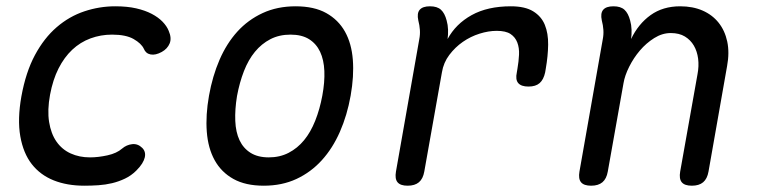

<svg xmlns="http://www.w3.org/2000/svg" viewBox="-20 -580 2440 610"><path d="M48 -274Q62 -351 91 -405Q120 -459 160 -493.5Q200 -528 248 -544Q296 -560 346 -560Q384 -560 412.5 -553.5Q441 -547 462 -536Q483 -525 496.5 -511Q510 -497 516 -482Q526 -459 519 -442Q512 -425 494 -415Q474 -404 458.5 -407Q443 -410 437 -425Q429 -442 404.5 -456Q380 -470 336 -470Q300 -470 267.5 -458Q235 -446 209.5 -422Q184 -398 166 -362.5Q148 -327 139 -279Q130 -230 136 -192.5Q142 -155 159.5 -130Q177 -105 204.5 -92.5Q232 -80 266 -80Q292 -80 321.5 -86.5Q351 -93 368 -108Q382 -120 400 -122Q418 -124 432 -110Q438 -104 440 -96.5Q442 -89 440 -80Q438 -71 431.5 -60.5Q425 -50 413 -38Q397 -22 377 -12.5Q357 -3 336 2Q315 7 292.5 8.5Q270 10 248 10Q193 10 150.5 -7Q108 -24 81 -58.5Q54 -93 44.5 -147Q35 -201 48 -274Z M818 10Q760 10 721.5 -11.5Q683 -33 662 -71Q641 -109 637 -161.5Q633 -214 644 -276Q655 -338 677.5 -390Q700 -442 734 -479.5Q768 -517 814.5 -538.5Q861 -560 919 -560Q978 -560 1016.5 -538.5Q1055 -517 1076 -479.5Q1097 -442 1101 -390Q1105 -338 1094 -276Q1083 -214 1060 -161.5Q1037 -109 1002.5 -71Q968 -33 922 -11.5Q876 10 818 10ZM834 -80Q869 -80 897 -94.5Q925 -109 946 -134.5Q967 -160 981.5 -196.5Q996 -233 1004 -276Q1012 -319 1010.5 -354.5Q1009 -390 997 -415.5Q985 -441 962 -455.5Q939 -470 903 -470Q867 -470 839 -455.5Q811 -441 790 -415.5Q769 -390 755 -354Q741 -318 733 -275Q726 -232 727.5 -196Q729 -160 741 -134.5Q753 -109 776 -94.5Q799 -80 834 -80Z M1275 10Q1252 10 1243 -1Q1234 -12 1238 -35L1312 -455Q1315 -470 1314 -485Q1313 -500 1309 -515Q1304 -538 1313.5 -549Q1323 -560 1346 -560Q1369 -560 1381 -549Q1393 -538 1399 -515Q1403 -501 1403.5 -485.5Q1404 -470 1402 -456Q1428 -504 1478.5 -532Q1529 -560 1603 -560Q1648 -560 1674 -544Q1700 -528 1711 -501Q1722 -474 1721.5 -438Q1721 -402 1714 -362L1712 -350Q1707 -327 1694.5 -316Q1682 -305 1659 -305Q1636 -305 1626.5 -316Q1617 -327 1622 -350L1624 -362Q1628 -385 1629 -406.5Q1630 -428 1623.5 -445Q1617 -462 1602 -472Q1587 -482 1558 -482Q1532 -482 1503.5 -473Q1475 -464 1450.5 -447Q1426 -430 1407.5 -405.5Q1389 -381 1384 -350L1328 -35Q1324 -12 1311 -1Q1298 10 1275 10Z M1929 -560Q1952 -560 1964 -549Q1976 -538 1982 -515Q1986 -501 1986.5 -485.5Q1987 -470 1985 -456Q2008 -504 2047 -532Q2086 -560 2141 -560Q2181 -560 2212 -546.5Q2243 -533 2263 -508Q2283 -483 2290.5 -448Q2298 -413 2290 -370L2231 -35Q2227 -12 2214 -1Q2201 10 2178 10Q2155 10 2146 -1Q2137 -12 2141 -35L2196 -344Q2201 -370 2198 -393.5Q2195 -417 2184.5 -435Q2174 -453 2156 -464Q2138 -475 2111 -475Q2084 -475 2058.5 -459Q2033 -443 2013 -419.5Q1993 -396 1979 -368Q1965 -340 1961 -316L1911 -35Q1907 -12 1894 -1Q1881 10 1858 10Q1835 10 1826 -1Q1817 -12 1821 -35L1895 -455Q1898 -470 1897 -485Q1896 -500 1892 -515Q1887 -538 1896.5 -549Q1906 -560 1929 -560Z"/></svg>

Font: Maple Mono NL
Style: Italic
Weight: 400
Italic angle: -10°
Monospace: yes
Designer: subframe7536
Version: Version 7.000